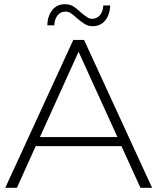

<svg xmlns="http://www.w3.org/2000/svg" viewBox="-20 -889 745 909"><path d="M645 0 555 -197H149L60 0H5L327 -700H378L700 0ZM169 -240H536L352 -644ZM419 -765Q397 -765 380 -776Q362 -787 343 -804Q328 -818 315 -827Q304 -834 290 -834Q267 -834 253 -817Q238 -798 237 -769H204Q205 -813 228 -842Q250 -869 287 -869Q310 -869 327 -859Q342 -850 363 -830Q377 -818 392 -808Q403 -800 416 -800Q439 -800 453 -817Q468 -835 469 -863H502Q500 -819 478 -792Q456 -765 419 -765Z"/></svg>

Font: Montserrat Light Alt1
Style: Light
Weight: 500
Designer: Differentunic
Foundry: Julieta Ulanovsky
Version: 0.1